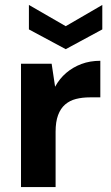

<svg xmlns="http://www.w3.org/2000/svg" viewBox="-20 -757 448 777"><path d="M65 0V-499H189L203 -406Q221 -439 248 -462Q275 -485 309.5 -498Q344 -511 386 -511V-363H344Q313 -363 287.5 -356.5Q262 -350 243.5 -334Q225 -318 215 -291Q205 -264 205 -224V0ZM246 -558 97 -638V-737L246 -651L394 -737V-638Z"/></svg>

Font: DM Sans 20pt ExtraBold
Style: Regular
Weight: 800
Version: Version 4.004;gftools[0.9.30]